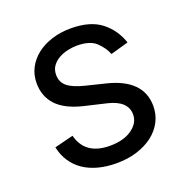

<svg xmlns="http://www.w3.org/2000/svg" viewBox="-106 -651 736 760"><g transform="rotate(-20 261.5 -271.0)"><path d="M132.1 -150.6Q154.5 -62.5 258.5 -62.5Q317.1 -62.5 351.9 -87.7Q386.4 -112.6 386.4 -147.7Q386.4 -205.3 305.4 -224.4L214.5 -245.7Q139.6 -263.5 104.6 -301Q69.6 -338.4 69.6 -394.9Q69.6 -429.3 84.7 -458.3Q99.8 -487.2 126.6 -508.2Q153.4 -529.1 190.2 -540.8Q226.9 -552.6 269.9 -552.6Q351.2 -552.6 397.4 -517Q443.2 -481.9 463.1 -423.3L387.8 -402Q376.4 -430.8 350.9 -455.3Q324.9 -480.1 269.9 -480.1Q251.8 -480.1 231.2 -475.7Q210.6 -471.2 193.4 -461.6Q176.1 -452.1 164.8 -436.6Q153.4 -421.2 153.4 -399.1Q153.4 -367.9 176.1 -349.6Q198.9 -331.3 247.2 -319.6L328.1 -299.7Q473 -264.2 473 -152Q473 -116.8 457.6 -87Q442.1 -57.2 414.1 -35.3Q386 -13.5 346.8 -1.1Q307.5 11.4 259.9 11.4Q218 11.4 183.2 2.1Q148.4 -7.1 121.8 -25Q95.2 -43 77.6 -69.6Q60 -96.2 52.6 -130.7Z"/></g></svg>

Font: Inter P
Style: Regular
Weight: 400
Designer: Rasmus Andersson
Foundry: rsms
Version: Version 3.018;git-588b23468